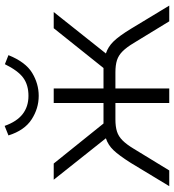

<svg xmlns="http://www.w3.org/2000/svg" viewBox="18 -748 731 806"><g transform="rotate(-90 383.0 -345.5)"><path d="M4 0 102 -162Q133 -211 155 -234Q177 -257 205 -266L31 -485H99L267 -276H353V-485H414V-276H500L667 -485H735L561 -266Q589 -257 611.5 -234Q634 -211 664 -162L762 0H696L605 -149Q587 -179 570 -196Q553 -213 532.5 -219.5Q512 -226 482 -226H414V0H353V-226H284Q254 -226 233.5 -219.5Q213 -213 196 -196Q179 -179 161 -149L70 0ZM383 -548Q330 -548 284 -578Q238 -608 217 -675L257 -691Q275 -640 306.5 -615.5Q338 -591 383 -591Q429 -591 459 -613Q489 -635 516 -690L554 -675Q525 -603 479.5 -575.5Q434 -548 383 -548Z"/></g></svg>

Font: Nunito Sans Light
Style: Regular
Weight: 300
Designer: Vernon Adams
Foundry: Vernon Adams
Version: Version 3.101; ttfautohint (v1.8.4.7-5d5b);gftools[0.9.27]